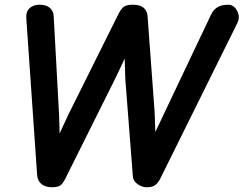

<svg xmlns="http://www.w3.org/2000/svg" viewBox="-20 -792 1030 812"><path d="M659 -39Q650 -20 637.5 -10Q625 0 600 0L568 -88L674 -312L873 -731Q882 -750 899 -761Q916 -772 947 -772Q961 -772 972.5 -760.5Q984 -749 988.5 -731.5Q993 -714 984 -695ZM137 -52 91 -718Q90 -744 106 -758Q122 -772 147 -772Q176 -772 191 -758.5Q206 -745 207 -725L230 -304L236 -89L201 0Q172 0 155.5 -13.5Q139 -27 137 -52ZM261 -46Q251 -24 240 -12Q229 0 201 0L168 -89L268 -305L482 -735Q487 -746 498.5 -759Q510 -772 541 -772L575 -687L468 -461ZM542 -45 510 -457 503 -691 541 -772Q572 -772 587 -759.5Q602 -747 604 -725L634 -317L642 -88L600 0Q582 0 563 -12.5Q544 -25 542 -45Z"/></svg>

Font: Edu QLD Beginner
Style: Bold
Weight: 700
Designer: Tina and Corey Anderson
Foundry: Google for Education
Version: Version 1.003